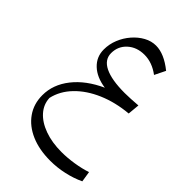

<svg xmlns="http://www.w3.org/2000/svg" viewBox="-262 -667 1113 1113"><g transform="rotate(45 294.0 -111.0)"><path d="M296.9 -181.2Q221.7 -191.9 178.7 -232.7Q135.7 -273.4 135.7 -333.5Q135.7 -377.4 152.3 -418.5Q168.9 -459.5 197.5 -492.4Q226.1 -525.4 261.5 -544.7Q296.9 -564 334.5 -564Q401.4 -564 479 -501.5L446.3 -435.1Q387.7 -479 324.7 -479Q262.2 -479 221.4 -442.1Q180.7 -405.3 180.7 -348.6Q180.7 -295.4 236.6 -268.1Q292.5 -240.7 399.9 -240.7Q421.9 -240.7 449.2 -242.2Q476.6 -243.7 507.3 -246.1L500.5 -173.3Q399.4 -164.1 317.1 -128.7Q234.9 -93.3 181.2 -37.6Q127.4 18.1 111.8 87.4Q113.8 138.2 148.4 177.2Q183.1 216.3 243.9 238.3Q304.7 260.3 383.3 260.3Q431.2 260.3 483.6 252Q536.1 243.7 578.1 229.5L588.4 294.9Q541 317.4 485.1 329.8Q429.2 342.3 372.6 342.3Q281.7 342.3 214.1 313Q146.5 283.7 108.9 230.2Q71.3 176.8 71.3 105.5Q71.3 18.1 130.9 -57.4Q190.4 -132.8 296.9 -181.2Z"/></g></svg>

Font: Pinar DS1 Regular
Style: Regular
Weight: 400
Designer: Amin Abedi
Version: Version 3.000